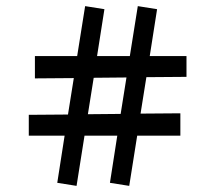

<svg xmlns="http://www.w3.org/2000/svg" viewBox="-20 -592 703 627"><path d="M339 5 363 -149H256L230 15L167 5L191 -149H74V-217L202 -218L221 -337L94 -336V-409H232L258 -572L321 -562L297 -409H404L430 -572L493 -562L469 -409H589V-341L458 -340L439 -221L569 -222V-149H428L402 15ZM374 -220 393 -339 286 -338 267 -219Z"/></svg>

Font: Andada Pro Medium
Style: Regular
Weight: 500
Designer: Carolina Giovagnoli
Foundry: Huerta Tipografica
Version: Version 3.005; ttfautohint (v1.8.4)